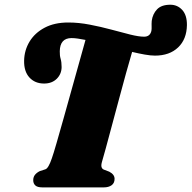

<svg xmlns="http://www.w3.org/2000/svg" viewBox="-20 -812 830 832"><path d="M422.5 -113Q417.5 -96.5 420 -88.2Q422.5 -80 430 -77L453.5 -68Q476.5 -56 476.5 -37Q476.5 -18.5 463.5 -9.2Q450.5 0 430 0H163.5Q142 0 133 -8.5Q124 -17 124 -31Q124 -45.5 132 -55Q140 -64.5 152.5 -70.5L177 -78.5Q190 -83 204.5 -125.5Q211.5 -145 225 -191.8Q238.5 -238.5 255.8 -300Q273 -361.5 291 -426Q309 -490.5 324.8 -547Q340.5 -603.5 350.5 -639Q332.5 -642.5 317.2 -644.8Q302 -647 290 -647Q240 -647 239 -590Q238.5 -571.5 242.8 -557Q247 -542.5 247 -521Q246.5 -491 225.8 -470.5Q205 -450 171 -450Q131.5 -450 107.5 -476.2Q83.5 -502.5 84.5 -549.5Q85.5 -594.5 108.2 -632Q131 -669.5 173.5 -692Q216 -714.5 276 -714.5Q321 -714.5 369 -705.2Q417 -696 462.2 -683.8Q507.5 -671.5 544.5 -662.2Q581.5 -653 604.5 -653Q630 -653 636 -678Q637.5 -686.5 637 -697Q636.5 -707.5 637.5 -721.5Q641.5 -751.5 660.5 -771.5Q679.5 -791.5 718 -791.5Q749 -791.5 769.8 -768.8Q790.5 -746 790 -703Q789 -642 751.8 -606.5Q714.5 -571 651.5 -571Q633 -571 607.5 -575.5Q582 -580 552.5 -587Q541 -549 526 -494.2Q511 -439.5 494.8 -379.2Q478.5 -319 463.8 -263.8Q449 -208.5 438 -168Q427 -127.5 422.5 -113Z"/></svg>

Font: Fraunces 9pt S000 Black
Style: Italic
Weight: 900
Italic angle: -16°
Version: Version 1.000; ttfautohint (v1.8.3)